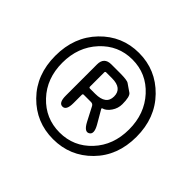

<svg xmlns="http://www.w3.org/2000/svg" viewBox="-115 -913 679 679"><g transform="rotate(45 224.5 -573.5)"><path d="M225 -358Q140 -358 81 -418Q22 -478 22 -572.5Q22 -667 81 -728Q140 -789 224.5 -789Q309 -789 368.5 -728Q428 -667 428 -572.5Q428 -478 369 -418Q310 -358 225 -358ZM224.5 -391Q295 -391 343 -442.5Q391 -494 391 -572.5Q391 -651 343 -703.5Q295 -756 224.5 -756Q154 -756 105.5 -703.5Q57 -651 57 -572.5Q57 -494 105.5 -442.5Q154 -391 224.5 -391ZM167 -463Q148 -463 148 -499V-655Q148 -691 184 -691H227Q263 -691 271 -685Q285 -675 300 -665Q311 -657 311 -619Q311 -598 299 -580.5Q287 -563 273 -559Q268 -558 270 -554L299 -504Q317 -472 300 -463Q284 -454 267 -486L240 -538Q236 -546 227 -546H191Q186 -546 186 -541V-499Q186 -463 167 -463ZM186 -582Q186 -577 191 -577H217Q271 -577 271 -617.5Q271 -658 220 -658H191Q186 -658 186 -653Z"/></g></svg>

Font: Resource Han Rounded JP Light
Style: Regular
Weight: 300
Designer: Cyano Hao (round all glyphs); Ryoko NISHIZUKA 西塚涼子 (kana, bopomofo & ideographs); Paul D. Hunt (Latin, Greek & Cyrillic)
Foundry: Cyano Hao
Version: 0.990